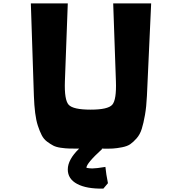

<svg xmlns="http://www.w3.org/2000/svg" viewBox="-20 -870 1074 1133"><path d="M648 -850H872L847 -304Q844 -240 835.5 -191.5Q827 -143 816.5 -109.5Q806 -76 786 -53.5Q766 -31 748.5 -19Q731 -7 700.5 -1Q670 5 646 6.5Q622 8 581 7L582 10Q490 94 490 120L494 121Q499 122 507.5 123Q516 124 524 124Q548 124 602 115Q606 157 617 211L590 243Q491 245 435.5 215.5Q380 186 380 130Q380 72 447 7Q411 7 389 6.5Q367 6 339 2Q311 -2 294 -11Q277 -20 257.5 -34.5Q238 -49 226 -72.5Q214 -96 203.5 -128Q193 -160 187.5 -204Q182 -248 180 -304L162 -850H380L363 -391Q359 -281 385 -252Q411 -223 515 -223Q617 -223 642.5 -252Q668 -281 664 -391Z"/></svg>

Font: OpenDyslexic
Style: Bold
Weight: 800
Designer: Abbie Gonzalez
Version: Version 0.920;hotconv 1.0.109;makeotfexe 2.5.65596